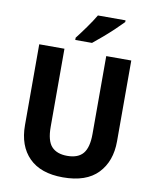

<svg xmlns="http://www.w3.org/2000/svg" viewBox="-100 -1009 885 1095"><g transform="rotate(10 342.5 -462.0)"><path d="M609 -246Q609 -130 542 -60Q475 10 340 10Q211 10 143.5 -58Q76 -126 76 -246V-714H222V-262Q222 -181 252.5 -148Q283 -115 343 -115Q406 -115 435 -150Q464 -185 464 -263V-714H609ZM537 -924Q520 -906 490 -877.5Q460 -849 427.5 -821Q395 -793 371 -774H274V-787Q299 -819 328 -859.5Q357 -900 377 -934H537Z"/></g></svg>

Font: Noto Sans Armenian SemiCondensed
Style: Bold
Weight: 700
Width: 4
Designer: Monotype Design Team
Foundry: Monotype Imaging Inc.
Version: Version 2.008; ttfautohint (v1.8.4.7-5d5b)